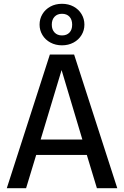

<svg xmlns="http://www.w3.org/2000/svg" viewBox="-20 -995 655 1015"><path d="M492.3 0 439 -175.9H171.3L117.9 0H15.9L243.6 -706.7H371.8L600 0ZM305.6 -624.6 194.9 -257.4H415.4ZM426.2 -864.6Q426.2 -834.9 411 -809.7Q395.9 -784.6 368.7 -770Q341.5 -755.4 307.7 -755.4Q273.8 -755.4 246.7 -770Q219.5 -784.6 204.4 -809.7Q189.2 -834.9 189.2 -864.6Q189.2 -895.4 204.4 -920.5Q219.5 -945.6 246.4 -960.3Q273.3 -974.9 307.7 -974.9Q342.1 -974.9 369 -960.3Q395.9 -945.6 411 -920.5Q426.2 -895.4 426.2 -864.6ZM253.8 -864.6Q253.8 -838.5 268.5 -823.1Q283.1 -807.7 307.7 -807.7Q332.8 -807.7 347.2 -822.8Q361.5 -837.9 361.5 -864.6Q361.5 -891.3 347.2 -906.7Q332.8 -922.1 307.7 -922.1Q283.1 -922.1 268.5 -906.7Q253.8 -891.3 253.8 -864.6Z"/></svg>

Font: Fira Code Fixed Retina
Style: Regular
Weight: 450
Monospace: yes
Designer: Carrois Corporate, Edenspiekermann AG, Nikita Prokopov
Foundry: Carrois Corporate, Edenspiekermann AG, Nikita Prokopov
Version: Version 5.002